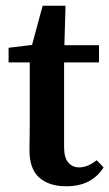

<svg xmlns="http://www.w3.org/2000/svg" viewBox="-20 -637 382 671"><path d="M211 14Q152 14 117.5 -16Q83 -46 83 -112Q83 -134 83.5 -154.5Q84 -175 84 -204V-419H10V-470L92 -480L129 -617H209L205 -479H326V-419H204V-123Q204 -86 218.5 -69Q233 -52 257 -52Q286 -52 318 -77L342 -52Q323 -21 290.5 -3.5Q258 14 211 14Z"/></svg>

Font: Source Serif 4 Semibold
Style: Regular
Weight: 600
Designer: Frank Grießhammer
Foundry: Adobe
Version: Version 4.005;hotconv 1.1.0;makeotfexe 2.6.0